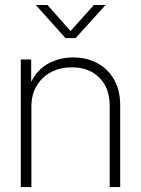

<svg xmlns="http://www.w3.org/2000/svg" viewBox="-20 -756 570 776"><path d="M106.9 -324.7V0H64V-515.6H106V-425.3Q130.9 -475.1 176 -499.5Q221.2 -523.9 275.9 -523.9Q330.6 -523.9 373.5 -500.7Q416.5 -477.5 441.2 -434.3Q465.8 -391.1 465.8 -330.6V0H423.3V-328.6Q423.3 -400.9 381.3 -442.4Q339.4 -483.9 270.5 -483.9Q224.1 -483.9 187 -464.6Q149.9 -445.3 128.4 -409.7Q106.9 -374 106.9 -324.7ZM171.9 -735.8 265.1 -630.4 359.4 -735.8H406.2V-735.4L285.6 -602.1H244.6L125 -735.4V-735.8Z"/></svg>

Font: Inter Display ExtraLight
Style: Regular
Weight: 200
Designer: Rasmus Andersson
Foundry: rsms
Version: Version 4.000;git-a52131595